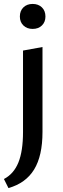

<svg xmlns="http://www.w3.org/2000/svg" viewBox="-32 -667 321 976"><path d="M85 -410 184 -428V4Q184 125 141.5 194.5Q99 264 11 289L-12 243Q38 217 61.5 159Q85 101 85 4ZM69 -583Q69 -612 87 -629.5Q105 -647 134 -647Q163 -647 181 -629.5Q199 -612 199 -583Q199 -555 181 -537.5Q163 -520 134 -520Q105 -520 87 -537.5Q69 -555 69 -583Z"/></svg>

Font: Ysabeau Semibold
Style: Regular
Weight: 600
Designer: Christian Thalmann (Catharsis Fonts)
Version: Version 0.003